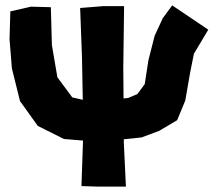

<svg xmlns="http://www.w3.org/2000/svg" viewBox="-20 -689 798 717"><path d="M18.6 -646.5 15.6 -543 24.4 -433.6 54.7 -311.5 121.1 -218.8 218.8 -169.9 290 -164.1 284.2 5.9 341.8 7.8H450.2L442.4 -156.2V-168.9L508.8 -175.8L574.2 -200.2L641.6 -240.2L671.9 -313.5L689.5 -415L704.1 -488.3L757.8 -578.1L673.8 -634.8L623 -668.9L587.9 -621.1L557.6 -555.7L534.2 -463.9L520.5 -375L493.2 -337.9L459 -323.2L441.4 -321.3L440.4 -435.5L443.4 -666H364.3L279.3 -659.2L286.1 -476.6L289.1 -316.4L250 -325.2L194.3 -400.4L173.8 -520.5L169.9 -662.1L95.7 -664.1Z"/></svg>

Font: MaokenAssortedSans-TC
Style: Regular
Weight: 500
Version: Version 0.83